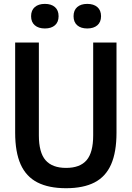

<svg xmlns="http://www.w3.org/2000/svg" viewBox="-20 -959 677 988"><path d="M320 9.5Q231 9.5 172.8 -20.2Q114.5 -50 86.2 -113.2Q58 -176.5 58 -276.5V-740H180V-262.5Q180 -174 214.5 -134.5Q249 -95 320 -95Q391.5 -95 425.5 -134.5Q459.5 -174 459.5 -262.5V-740H579.5V-276.5Q579.5 -176.5 551.8 -113.2Q524 -50 466.5 -20.2Q409 9.5 320 9.5ZM429 -812.5Q396 -812.5 377.2 -829Q358.5 -845.5 358.5 -875.5Q358.5 -906 377.2 -922.5Q396 -939 429 -939Q462 -939 481 -922.5Q500 -906 500 -875.5Q500 -845.5 481 -829Q462 -812.5 429 -812.5ZM211 -812.5Q178 -812.5 159 -829Q140 -845.5 140 -875.5Q140 -906 159 -922.5Q178 -939 211 -939Q244 -939 262.8 -922.5Q281.5 -906 281.5 -875.5Q281.5 -845.5 262.8 -829Q244 -812.5 211 -812.5Z"/></svg>

Font: Encode Sans SC Condensed SemiBold
Style: Regular
Weight: 600
Width: 3
Designer: Multiple Designers
Foundry: Impallari Type
Version: Version 3.002